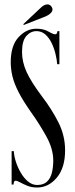

<svg xmlns="http://www.w3.org/2000/svg" viewBox="-20 -842 340 876"><path d="M149.5 13.5Q125 13.5 105.5 5.8Q86 -2 72.2 -9.8Q58.5 -17.5 51 -17.5Q42 -17.5 42 0H33V-152.5H43Q44 -131 52.2 -104.8Q60.5 -78.5 74.8 -54Q89 -29.5 108 -13.8Q127 2 149.5 2Q179 2 195 -13.8Q211 -29.5 217 -55Q223 -80.5 223 -109.5Q223 -162.5 191.5 -219.5Q160 -276.5 122 -329.5Q85.5 -381.5 65.2 -420.8Q45 -460 37 -492.8Q29 -525.5 29 -558Q29 -634 64.8 -672.5Q100.5 -711 145.5 -711Q179 -711 200.8 -698.2Q222.5 -685.5 232 -685.5Q241 -685.5 242 -700H251V-549H241Q239.5 -570 233.2 -596Q227 -622 215.5 -645.8Q204 -669.5 186.8 -684.8Q169.5 -700 146.5 -700Q120 -700 100.2 -677.8Q80.5 -655.5 80.5 -605Q80.5 -559.5 101.2 -513.8Q122 -468 172 -401.5Q216 -344 246.5 -283.8Q277 -223.5 277 -156Q277 -76.5 239.2 -31.5Q201.5 13.5 149.5 13.5ZM88.5 -728 86.5 -732 168 -808.5Q183 -822 196.5 -822Q209.5 -822 216.5 -809Q219.5 -804 219.5 -798.5Q219.5 -789.5 210.2 -781Q201 -772.5 189 -767.5Z"/></svg>

Font: Imbue 100pt
Style: Regular
Weight: 400
Designer: Tyler Finck
Foundry: Etcetera Type Company
Version: Version 1.102; ttfautohint (v1.8.3)